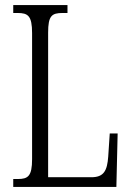

<svg xmlns="http://www.w3.org/2000/svg" viewBox="-20 -734 515 754"><path d="M32 0H437L442 -210H411L405 -119C401 -64 388 -38 339 -38H169V-606C169 -672 183 -683 226 -683H245V-714H32V-683H49C90 -683 106 -672 106 -604V-109C106 -42 90 -31 50 -31H32Z"/></svg>

Font: Noto Serif Georgian ExtraCondensed Light
Style: Regular
Weight: 300
Width: 2
Designer: Monotype Design Team, Akaki Razmadze
Foundry: Google LLC
Version: Version 2.003